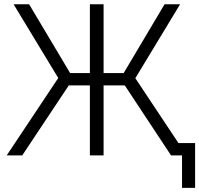

<svg xmlns="http://www.w3.org/2000/svg" viewBox="-20 -748 959 924"><path d="M478.5 -727.5V-396.5H575.2L772 -727.5H846.7L631.3 -371.6L878.4 0H803.2L580.6 -336.9H478.5V0H412.6V-336.9H311L86.9 0H12.2L260.3 -372.6L45.4 -727.5H120.1L317.4 -396.5H412.6V-727.5ZM856 156.2V0H814.5V-59.6H918.9V156.2Z"/></svg>

Font: Inter Display Light
Style: Regular
Weight: 300
Designer: Rasmus Andersson
Foundry: rsms
Version: Version 4.000;git-a52131595